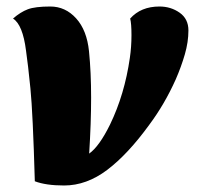

<svg xmlns="http://www.w3.org/2000/svg" viewBox="-20 -550 609 590"><path d="M380 -493Q413 -530 470 -530Q505 -530 532 -511Q559 -492 559 -456.5Q559 -421 548 -383Q537 -345 520 -306Q486 -230 439 -167Q373 -76 309.5 -28Q246 20 177 20Q121 20 87 7Q81 -203 73.5 -278Q66 -353 60 -394Q50 -474 20 -493Q43 -513 65.5 -521.5Q88 -530 134.5 -530Q181 -530 214 -493.5Q247 -457 253.5 -392.5Q260 -328 260 -250Q260 -172 254 -78Q285 -100 318 -167Q363 -260 379 -372Q384 -406 384 -442Q384 -478 380 -493Z"/></svg>

Font: Sansita One
Style: Regular
Weight: 400
Designer: Pablo Cosgaya
Foundry: Omnibus-Type
Version: Version 1.001